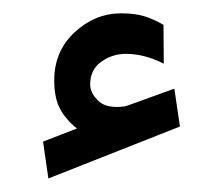

<svg xmlns="http://www.w3.org/2000/svg" viewBox="-20 -804 312 285"><path d="M94.2 -613.3Q77.6 -626.5 69.1 -642.6Q60.5 -658.7 60.5 -684.6Q60.5 -728 90.8 -756.1Q121.1 -784.2 159.7 -784.2Q180.7 -784.2 194.6 -779.8Q208.5 -775.4 222.7 -767.1L223.1 -709.5Q194.3 -724.1 166.5 -724.1Q147 -724.1 130.4 -712.4Q113.8 -700.7 113.8 -678.2Q114.3 -665 126.5 -653.8Q138.7 -642.6 164.6 -646Q164.6 -646 168.5 -647L238.8 -672.4L247.1 -616.2L51.8 -539.1L43.9 -593.8Z"/></svg>

Font: Vazirmatn RD FD ExtraBold
Style: Regular
Weight: 800
Designer: Saber Rastikerdar
Foundry: Saber Rastikerdar
Version: Version 33.003